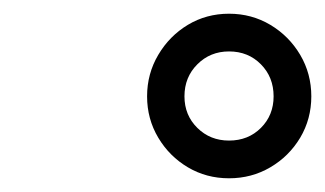

<svg xmlns="http://www.w3.org/2000/svg" viewBox="-20 -820 474 280"><path d="M194.5 -679.5Q194.5 -712.5 210.8 -740Q227 -767.5 254 -783.8Q281 -800 314 -800Q347 -800 374.2 -783.8Q401.5 -767.5 417.8 -740Q434 -712.5 434 -679.5Q434 -646.5 417.8 -619.2Q401.5 -592 374.2 -576Q347 -560 314 -560Q281 -560 254 -576Q227 -592 210.8 -619.2Q194.5 -646.5 194.5 -679.5ZM249 -679.5Q249 -652 267.8 -633.5Q286.5 -615 314 -615Q342 -615 360.5 -633.5Q379 -652 379 -679.5Q379 -707.5 360.5 -726.2Q342 -745 314 -745Q286.5 -745 267.8 -726.2Q249 -707.5 249 -679.5Z"/></svg>

Font: Bodoni* 72pt Fatface
Style: Italic
Weight: 900
Italic angle: -13°
Version: Version 2.3